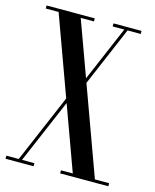

<svg xmlns="http://www.w3.org/2000/svg" viewBox="-129 -773 684 847"><g transform="rotate(15 213.0 -350.0)"><path d="M236.1 -415.6 351.5 -686H411.5V-700H283.5V-686H336.5L229.2 -434.6L137.6 -686H198V-700H-22V-686H36.6L167.7 -326L34.5 -14H-22V0H106V-14H49.5L174.7 -307L281.4 -14H227.5V0H447.5V-14H382.4Z"/></g></svg>

Font: Picaflor 36 pt
Style: Regular
Weight: 400
Designer: Ariel Martín Pérez
Foundry: Tunera Type Foundry
Version: Version 1.000;hotconv 1.0.109;makeotfexe 2.5.65596